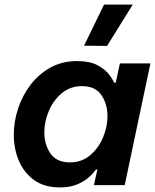

<svg xmlns="http://www.w3.org/2000/svg" viewBox="-20 -806 675 836"><path d="M446 -606 346 -607 433 -786H558ZM316 -540Q371 -540 404.5 -522Q438 -504 455 -481.5Q472 -459 477 -446H484L502 -530H635L523 0H389L404 -68H398Q398 -68 389 -56.5Q380 -45 361.5 -29.5Q343 -14 313 -2Q283 10 240 10Q173 10 128.5 -22Q84 -54 62 -106.5Q40 -159 40 -220Q40 -276 58.5 -332.5Q77 -389 112.5 -436Q148 -483 199 -511.5Q250 -540 316 -540ZM337 -431Q286 -431 249 -400Q212 -369 192.5 -322.5Q173 -276 173 -229Q173 -177 199.5 -138Q226 -99 284 -99Q336 -99 372.5 -130Q409 -161 428.5 -207.5Q448 -254 448 -300Q448 -353 421.5 -392Q395 -431 337 -431Z"/></svg>

Font: Be Vietnam Pro SemiBold
Style: Italic
Weight: 600
Italic angle: -12°
Designer: Lam Bao, Tony Le, Vietanh Nguyen
Foundry: Yellow Type Foundry
Version: Version 1.002; ttfautohint (v1.8.3)